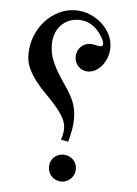

<svg xmlns="http://www.w3.org/2000/svg" viewBox="-51 -767 548 768"><g transform="rotate(5 223.0 -383.0)"><path d="M208 -206.5Q216.8 -229.5 216.8 -250.5Q216.8 -274.4 204.3 -296.1Q191.9 -317.9 173.3 -339.4Q154.8 -360.8 132.8 -382.6Q110.8 -404.3 92.3 -428Q73.7 -451.7 61.3 -477.8Q48.8 -503.9 48.8 -534.2Q48.8 -573.7 62.7 -608.9Q76.7 -644 100.3 -670.2Q124 -696.3 155.5 -711.7Q187 -727.1 222.2 -727.1Q252 -727.1 279.3 -715.8Q306.6 -704.6 327.4 -685.8Q348.1 -667 360.6 -642.3Q373 -617.7 373 -590.3Q373 -570.3 366.5 -551.8Q359.9 -533.2 348.6 -518.8Q337.4 -504.4 322.5 -495.8Q307.6 -487.3 291 -487.3Q280.3 -487.3 270.5 -491.5Q260.7 -495.6 253.4 -502.9Q246.1 -510.3 241.9 -520.3Q237.8 -530.3 237.8 -541.5Q237.8 -553.7 241.9 -564Q246.1 -574.2 253.4 -581.8Q260.7 -589.4 270.8 -593.8Q280.8 -598.1 292 -598.1Q301.8 -598.1 313.7 -595.2Q325.7 -592.3 333.5 -592.3Q342.8 -592.3 342.8 -602.5Q342.8 -611.8 334.7 -626.5Q326.7 -641.1 315.4 -653.8Q283.2 -689.9 237.8 -689.9Q216.8 -689.9 198.7 -682.4Q180.7 -674.8 167.2 -660.9Q153.8 -647 146.2 -627.4Q138.7 -607.9 138.7 -583.5Q138.7 -548.3 150.6 -519.3Q162.6 -490.2 179 -464.4Q195.3 -438.5 212.4 -413.8Q229.5 -389.2 240.2 -362.8Q247.1 -346.2 250 -328.9Q252.9 -311.5 252.9 -293.5Q252.9 -269.5 248.5 -247.3Q244.1 -225.1 237.8 -200.7ZM277.8 -93.3Q277.8 -82.5 273.7 -72.8Q269.5 -63 262.2 -55.7Q254.9 -48.3 245.1 -43.9Q235.4 -39.6 224.1 -39.6Q212.4 -39.6 202.6 -43.7Q192.9 -47.9 185.5 -55.2Q178.2 -62.5 174.1 -72.5Q169.9 -82.5 169.9 -93.8Q169.9 -117.2 185.3 -132.3Q200.7 -147.5 223.6 -147.5Q235.4 -147.5 245.1 -143.3Q254.9 -139.2 262.2 -132.1Q269.5 -125 273.7 -115Q277.8 -105 277.8 -93.3Z"/></g></svg>

Font: HM XNiloofar
Style: Regular
Weight: 400
Designer: Hossein Movahhedian
Version: Version 2.8, 2015